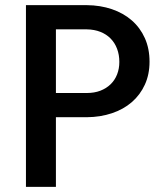

<svg xmlns="http://www.w3.org/2000/svg" viewBox="-20 -731 640 751"><path d="M198.7 -272.5V0H81.5V-710.9H319.3Q372.6 -710.4 417.7 -695.1Q462.9 -679.7 495.6 -651.1Q528.3 -622.6 546.6 -581.8Q564.9 -541 564.9 -489.7Q564.9 -439.9 546.6 -399.9Q528.3 -359.9 495.6 -331.5Q462.9 -303.2 417.7 -288.1Q372.6 -272.9 319.3 -272.5ZM198.7 -367.2H319.3Q349.1 -367.2 372.6 -376.2Q396 -385.3 412.6 -401.4Q429.2 -417.5 438 -439.9Q446.8 -462.4 446.8 -488.8Q446.8 -516.6 438 -540Q429.2 -563.5 412.6 -580.3Q396 -597.2 372.6 -606.4Q349.1 -615.7 319.3 -616.2H198.7Z"/></svg>

Font: Roboto Mono
Style: Regular
Weight: 500
Designer: Google
Version: Version 2.000986; 2015; ttfautohint (v1.3)